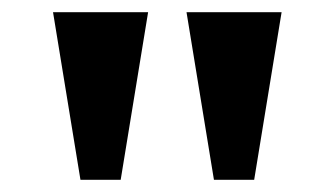

<svg xmlns="http://www.w3.org/2000/svg" viewBox="-20 -734 549 315"><path d="M112 -439 67 -714H223L178 -439ZM331 -439 286 -714H442L397 -439Z"/></svg>

Font: Noto Serif Myanmar
Style: Regular
Weight: 400
Designer: Ben Mitchell and the Monotype Design Team
Foundry: Monotype Imaging Inc.
Version: Version 2.106